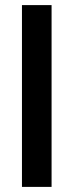

<svg xmlns="http://www.w3.org/2000/svg" viewBox="-20 -732 289 752"><path d="M66 0V-712H182V0Z"/></svg>

Font: Mukta Mahee SemiBold
Style: Regular
Weight: 600
Designer: Shuchita Grover, Noopur Datye, Girish Dalvi, Yashodeep Gholap
Foundry: Ek Type
Version: Version 2.538;PS 1.000;hotconv 16.6.51;makeotf.lib2.5.65220;